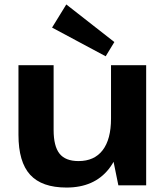

<svg xmlns="http://www.w3.org/2000/svg" viewBox="-20 -833 748 863"><path d="M221 -249Q221 -176 247.5 -142.5Q274 -109 333 -109Q404 -109 441.5 -158Q479 -207 479 -300L535 -381V-312Q535 -157 469 -73.5Q403 10 279 10Q168 10 115.5 -47.5Q63 -105 63 -227V-540H221ZM637 0H512L479 -162V-540H637ZM494 -644 455 -580 214 -709 278 -813Z"/></svg>

Font: Pathway Extreme 28pt
Style: Bold
Weight: 700
Designer: Eduardo Rodriguez Tunni
Foundry: Eduardo Rodriguez Tunni
Version: Version 1.001;gftools[0.9.26]